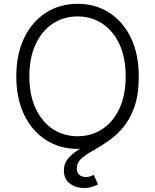

<svg xmlns="http://www.w3.org/2000/svg" viewBox="-20 -757 799 989"><path d="M379.9 9.8Q287.6 9.8 216.3 -36.1Q145 -82 104.5 -165.8Q64 -249.5 64 -363.3Q64 -477.5 104.5 -561.5Q145 -645.5 216.3 -691.4Q287.6 -737.3 379.9 -737.3Q471.7 -737.3 543 -691.4Q614.3 -645.5 654.5 -561.5Q694.8 -477.5 694.8 -363.3Q694.8 -249.5 654.5 -165.8Q614.3 -82 543 -36.1Q471.7 9.8 379.9 9.8ZM379.9 -55.2Q450.7 -55.2 506.6 -91.8Q562.5 -128.4 595 -197.5Q627.4 -266.6 627.4 -363.3Q627.4 -460.4 595 -529.8Q562.5 -599.1 506.6 -635.7Q450.7 -672.4 379.9 -672.4Q308.6 -672.4 252.4 -635.7Q196.3 -599.1 163.8 -529.8Q131.3 -460.4 131.3 -363.3Q131.3 -267.1 163.8 -198Q196.3 -128.9 252.4 -92Q308.6 -55.2 379.9 -55.2ZM413.6 211.4Q371.6 211.4 340.3 188.7Q309.1 166 309.1 121.6Q309.1 86.9 328.4 62.5Q347.7 38.1 379.4 17.6Q411.1 -2.9 449 -24.2Q486.8 -45.4 524.9 -72.8Q563 -100.1 594.7 -138.7Q626.5 -177.2 645.8 -231.9Q665 -286.6 665 -363.3H694.8Q694.8 -268.6 671.6 -204.3Q648.4 -140.1 612.1 -97.9Q575.7 -55.7 534.9 -28.3Q494.1 -1 457.8 19.5Q421.4 40 398.4 60.5Q375.5 81.1 375.5 109.9Q375.5 132.8 388.9 143.8Q402.3 154.8 422.9 154.8Q434.6 154.8 444.6 151.6Q454.6 148.4 462.9 143.6L484.9 192.9Q472.2 199.2 454.6 205.3Q437 211.4 413.6 211.4Z"/></svg>

Font: Inter Light
Style: Regular
Weight: 300
Designer: Rasmus Andersson
Foundry: rsms
Version: Version 4.000;git-a52131595